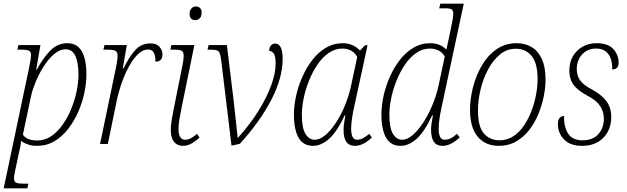

<svg xmlns="http://www.w3.org/2000/svg" viewBox="-35 -780 3398 1040"><path d="M123 -415Q127 -434 130 -453Q133 -472 133 -483Q133 -500 121.5 -505.5Q110 -511 77 -511H59L65 -536H184L161 -402H164Q197 -464 236.5 -505Q276 -546 330 -546Q433 -546 433 -376Q433 -330 422 -277.5Q411 -225 389 -174.5Q367 -124 334.5 -82Q302 -40 259.5 -15Q217 10 165 10Q138 10 116.5 2.5Q95 -5 79 -17Q78 -7 76.5 5Q75 17 71 32L51 126Q48 140 44.5 157Q41 174 41 186Q41 205 53 210Q65 215 99 215H119L113 240H-15ZM167 -19Q208 -19 242 -42Q276 -65 303.5 -103.5Q331 -142 350.5 -189.5Q370 -237 380 -285.5Q390 -334 390 -376Q390 -440 373.5 -476.5Q357 -513 320 -513Q288 -513 257.5 -486.5Q227 -460 201.5 -420Q176 -380 158.5 -337.5Q141 -295 134 -263L89 -51Q109 -19 167 -19Z M595 -423Q597 -436 599.5 -451Q602 -466 602 -477Q602 -499 589.5 -505Q577 -511 544 -511H525L531 -536H652L630 -409H634Q663 -470 696.5 -507.5Q730 -545 780 -545Q813 -545 829 -526.5Q845 -508 845 -485Q845 -446 807 -446Q807 -481 797 -496.5Q787 -512 767 -512Q740 -512 714.5 -488.5Q689 -465 666 -424.5Q643 -384 625 -333Q607 -282 596 -228L549 0H507Z M1023 -671Q1010 -671 1001 -679Q992 -687 992 -704Q992 -723 1001.5 -734Q1011 -745 1026 -745Q1039 -745 1048 -737Q1057 -729 1057 -712Q1057 -690 1046.5 -680.5Q1036 -671 1023 -671ZM956 10Q925 10 907.5 -12Q890 -34 890 -77Q890 -103 896 -136.5Q902 -170 909 -205L954 -429Q956 -440 958 -453.5Q960 -467 960 -476Q960 -499 949.5 -505Q939 -511 906 -511H888L893 -536H1018L949 -199Q943 -170 937.5 -138Q932 -106 932 -81Q932 -23 968 -23Q984 -23 999.5 -31.5Q1015 -40 1032 -55L1046 -35Q1027 -17 1004 -3.5Q981 10 956 10Z M1163 -455Q1160 -481 1154.5 -493Q1149 -505 1137.5 -508Q1126 -511 1104 -511H1089L1095 -536H1194L1230 -239Q1234 -206 1238 -167.5Q1242 -129 1246 -94Q1250 -59 1252 -35H1255Q1321 -108 1366 -181Q1411 -254 1434.5 -319Q1458 -384 1458 -435Q1458 -475 1448 -489.5Q1438 -504 1423 -504Q1423 -523 1432.5 -533.5Q1442 -544 1455 -544Q1496 -544 1496 -461Q1496 -357 1433.5 -237.5Q1371 -118 1264 -1L1219 9Z M1661 10Q1607 10 1582 -34.5Q1557 -79 1557 -159Q1557 -206 1568.5 -259Q1580 -312 1602.5 -363Q1625 -414 1657 -455.5Q1689 -497 1730.5 -521.5Q1772 -546 1822 -546Q1852 -546 1876 -534.5Q1900 -523 1915 -506L1942 -535H1956L1884 -204Q1877 -174 1872 -140.5Q1867 -107 1867 -83Q1867 -55 1874.5 -39Q1882 -23 1900 -23Q1928 -23 1965 -55L1979 -35Q1960 -16 1936 -3Q1912 10 1886 10Q1826 10 1826 -76Q1826 -95 1829 -115Q1832 -135 1836 -155H1832Q1790 -65 1747 -27.5Q1704 10 1661 10ZM1670 -23Q1697 -23 1726.5 -47.5Q1756 -72 1783.5 -113.5Q1811 -155 1832 -205.5Q1853 -256 1865 -308L1900 -472Q1888 -494 1867 -505.5Q1846 -517 1820 -517Q1779 -517 1744.5 -492.5Q1710 -468 1683.5 -428.5Q1657 -389 1638 -341Q1619 -293 1609.5 -245.5Q1600 -198 1600 -158Q1600 -87 1619.5 -55Q1639 -23 1670 -23Z M2135 10Q2081 10 2056 -34.5Q2031 -79 2031 -160Q2031 -207 2042.5 -260Q2054 -313 2076.5 -363.5Q2099 -414 2131 -455.5Q2163 -497 2204.5 -521.5Q2246 -546 2296 -546Q2350 -546 2383 -511Q2387 -529 2391 -548.5Q2395 -568 2399 -585L2412 -649Q2420 -685 2420 -706Q2420 -724 2411 -729.5Q2402 -735 2374 -735H2344L2350 -760H2477L2358 -204Q2351 -174 2346 -140.5Q2341 -107 2341 -83Q2341 -55 2348.5 -39Q2356 -23 2374 -23Q2389 -23 2405.5 -30.5Q2422 -38 2440 -55L2455 -36Q2435 -16 2410.5 -3Q2386 10 2361 10Q2300 10 2300 -77Q2300 -94 2303 -114Q2306 -134 2310 -155H2306Q2263 -64 2220.5 -27Q2178 10 2135 10ZM2144 -23Q2171 -23 2200 -48Q2229 -73 2256.5 -114.5Q2284 -156 2305.5 -207Q2327 -258 2339 -309L2374 -474Q2362 -496 2340.5 -506.5Q2319 -517 2294 -517Q2253 -517 2218.5 -492.5Q2184 -468 2157.5 -428.5Q2131 -389 2112 -341Q2093 -293 2083.5 -245.5Q2074 -198 2074 -158Q2074 -87 2093.5 -55Q2113 -23 2144 -23Z M2667 10Q2595 10 2553 -39Q2511 -88 2511 -186Q2511 -244 2527 -307Q2543 -370 2574.5 -424.5Q2606 -479 2653.5 -512.5Q2701 -546 2764 -546Q2808 -546 2843 -526Q2878 -506 2899 -462.5Q2920 -419 2920 -349Q2920 -305 2910 -256.5Q2900 -208 2880.5 -160.5Q2861 -113 2830.5 -74.5Q2800 -36 2759.5 -13Q2719 10 2667 10ZM2671 -20Q2712 -20 2745.5 -42Q2779 -64 2803.5 -100.5Q2828 -137 2844.5 -181Q2861 -225 2869 -269.5Q2877 -314 2877 -352Q2877 -437 2845 -476.5Q2813 -516 2759 -516Q2710 -516 2672 -484Q2634 -452 2607.5 -401.5Q2581 -351 2567.5 -293Q2554 -235 2554 -182Q2554 -93 2586.5 -56.5Q2619 -20 2671 -20Z M3118 10Q3054 10 3020.5 -24.5Q2987 -59 2987 -107Q2987 -133 2997.5 -142.5Q3008 -152 3020 -152Q3019 -94 3042 -57Q3065 -20 3121 -20Q3176 -20 3206 -53.5Q3236 -87 3236 -137Q3236 -174 3216.5 -204.5Q3197 -235 3150 -260Q3100 -286 3074.5 -317Q3049 -348 3049 -399Q3049 -441 3067.5 -474Q3086 -507 3119.5 -526.5Q3153 -546 3196 -546Q3259 -546 3287.5 -514Q3316 -482 3316 -441Q3316 -404 3281 -404Q3282 -433 3274.5 -458.5Q3267 -484 3247.5 -500.5Q3228 -517 3193 -517Q3147 -517 3118 -485Q3089 -453 3089 -404Q3090 -367 3109.5 -342Q3129 -317 3172 -295Q3221 -269 3248.5 -233.5Q3276 -198 3276 -145Q3276 -102 3257.5 -67Q3239 -32 3204 -11Q3169 10 3118 10Z"/></svg>

Font: Noto Serif SemiCondensed ExtraLight
Style: Italic
Weight: 200
Width: 4
Italic angle: -12°
Designer: Monotype Design Team
Foundry: Monotype Imaging Inc.
Version: Version 2.013